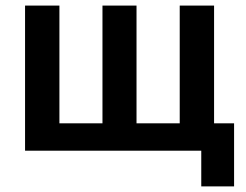

<svg xmlns="http://www.w3.org/2000/svg" viewBox="-20 -540 881 688"><path d="M701.2 127.9V0H69.8V-520H192.9V-98.1H347.2V-520H469.2V-98.1H624V-520H747.1V-98.1H818.8V127.9Z"/></svg>

Font: Fixel Text SemiBold
Style: Regular
Weight: 600
Width: 4
Designer: AlfaBravo + MacPaw
Foundry: Kyrylo Tkachov, Marchela Mozhyna, Serhii Makarenko, Maria Weinstein, Zakhar Kryvoshyya
Version: Version 1.211